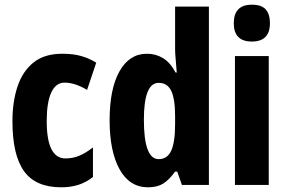

<svg xmlns="http://www.w3.org/2000/svg" viewBox="-20 -788 1222 818"><path d="M241 10Q132 10 82.5 -58.5Q33 -127 33 -272Q33 -354 54.5 -419Q76 -484 122.5 -521.5Q169 -559 245 -559Q293 -559 327 -549Q361 -539 390 -521L351 -405Q299 -436 255 -436Q218 -436 198.5 -394Q179 -352 179 -272Q179 -113 259 -113Q291 -113 319 -125Q347 -137 376 -160V-34Q347 -11 314 -0.5Q281 10 241 10Z M611 10Q532 10 489.5 -66.5Q447 -143 447 -276Q447 -409 489 -484Q531 -559 606 -559Q644 -559 675 -540Q706 -521 728 -479H733Q731 -512 728.5 -535.5Q726 -559 726 -578V-760H870V0H755L735 -57H726Q701 -22 675.5 -6Q650 10 611 10ZM656 -110Q693 -110 709.5 -146Q726 -182 726 -260V-292Q726 -367 709.5 -401Q693 -435 656 -435Q593 -435 593 -278Q593 -110 656 -110Z M1053 -768Q1094 -768 1112 -748Q1130 -728 1130 -689Q1130 -611 1053 -611Q976 -611 976 -689Q976 -768 1053 -768ZM1125 -549V0H981V-549Z"/></svg>

Font: Noto Sans Tamil ExtraCondensed ExtraBold
Style: Regular
Weight: 800
Width: 2
Designer: Jelle Bosma - Monotype Design Team
Foundry: Monotype Imaging Inc.
Version: Version 2.004; ttfautohint (v1.8.4.7-5d5b)